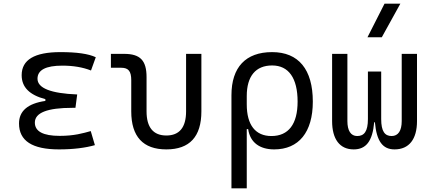

<svg xmlns="http://www.w3.org/2000/svg" viewBox="-20 -815 2384 1060"><path d="M305.7 9.8C385.7 9.8 452.6 1 503.9 -13.7L481 -91.3C439 -79.6 390.1 -64.9 309.6 -64.9C218.3 -64.9 172.4 -89.4 172.4 -138.2C172.4 -192.9 241.7 -219.7 379.9 -219.7H396.5L406.2 -293.5C259.8 -299.3 187 -328.6 187 -380.4C187 -428.7 232.9 -452.6 324.2 -452.6C384.3 -452.6 436.5 -443.8 482.4 -425.8L508.8 -499C468.8 -518.1 403.8 -527.3 313.5 -527.3C170.4 -527.3 99.6 -484.9 99.6 -399.9C99.6 -334 142.6 -290.5 230.5 -267.6V-257.8C133.3 -243.7 85 -202.1 85 -133.3C85 -37.6 157.7 9.8 305.7 9.8Z M898.4 9.8C1026.9 9.8 1091.8 -60.5 1091.8 -200.2V-517.6H1007.3V-200.2C1007.3 -111.8 970.7 -66.9 898.4 -66.9C826.2 -66.9 789.1 -111.8 789.1 -200.2V-389.2C789.1 -481 754.4 -517.6 665.5 -517.6H592.3V-440.9H649.9C689 -440.9 704.6 -421.4 704.6 -372.6V-200.2C704.6 -60.5 770 9.8 898.4 9.8Z M1493.7 9.8C1629.4 9.8 1707 -85 1707 -253.9C1707 -431.6 1628.4 -527.3 1482.4 -527.3C1336.4 -527.3 1257.8 -443.8 1257.8 -289.1V224.6H1342.3V-102.1H1350.1C1360.8 -27.8 1414.6 9.8 1493.7 9.8ZM1342.3 -238.8V-284.7C1342.3 -394.5 1391.6 -453.6 1482.4 -453.6C1573.7 -453.6 1623 -383.8 1623 -253.9C1623 -129.9 1572.8 -64 1478.5 -64C1390.6 -64 1342.3 -124.5 1342.3 -238.8Z M2158.2 9.8C2238.8 9.8 2282.2 -46.9 2282.2 -146.5V-517.6H2197.8V-146.5C2197.8 -93.8 2178.7 -64 2142.1 -64C2104.5 -64 2084.5 -89.8 2084.5 -157.7V-419.9H2011.2V-157.7C2011.2 -89.8 1990.7 -64 1952.1 -64C1916.5 -64 1897.9 -93.8 1897.9 -146.5V-517.6H1813.5V-146.5C1813.5 -46.9 1855.5 9.8 1932.6 9.8C2001 9.8 2036.6 -35.2 2045.9 -140.1H2049.8C2059.1 -35.2 2092.8 9.8 2158.2 9.8ZM2008.8 -609.4H2087.9L2190.4 -794.9H2103Z"/></svg>

Font: Cascadia Mono PL SemiLight
Style: Regular
Weight: 350
Monospace: yes
Designer: Aaron Bell
Foundry: Saja Typeworks
Version: Version 2404.023